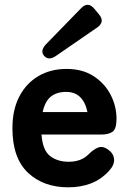

<svg xmlns="http://www.w3.org/2000/svg" viewBox="-20 -788 560 819"><path d="M271 11Q165 11 99 -51.5Q33 -114 33 -241Q33 -320 62.5 -376.5Q92 -433 144 -463.5Q196 -494 264 -494Q332 -494 379.5 -463Q427 -432 452 -383.5Q477 -335 477 -281Q477 -238 460 -226Q443 -214 411 -214H157Q162 -147 193.5 -122.5Q225 -98 273 -98Q326 -98 357 -129Q380 -152 399.5 -159Q419 -166 441 -150Q464 -134 466.5 -109.5Q469 -85 445 -59Q411 -22 367.5 -5.5Q324 11 271 11ZM162 -310H353Q335 -396 262 -396Q222 -396 197 -376Q172 -356 162 -310ZM218 -549Q187 -528 168 -550Q150 -571 176 -599L326 -753Q355 -783 382 -751L402 -727Q429 -695 395 -671Z"/></svg>

Font: Zen Maru Gothic Black
Style: Regular
Weight: 900
Designer: Yoshimichi Ohira
Foundry: Positype
Version: Version 1.001